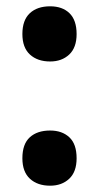

<svg xmlns="http://www.w3.org/2000/svg" viewBox="-20 -577 315 609"><path d="M51 -469Q51 -513 74.5 -535Q98 -557 139 -557Q178 -557 200.5 -535Q223 -513 223 -469Q223 -426 199.5 -404Q176 -382 139 -382Q99 -382 75 -404Q51 -426 51 -469ZM51 -75Q51 -120 74.5 -141.5Q98 -163 139 -163Q177 -163 200 -141.5Q223 -120 223 -75Q223 -32 199.5 -10Q176 12 139 12Q99 12 75 -10Q51 -32 51 -75Z"/></svg>

Font: Noto Sans Myanmar Condensed ExtraBold
Style: Regular
Weight: 800
Width: 3
Designer: Monotype Design Team
Foundry: Monotype Imaging Inc.
Version: Version 2.107; ttfautohint (v1.8.4.7-5d5b)